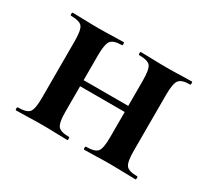

<svg xmlns="http://www.w3.org/2000/svg" viewBox="-88 -521 711 656"><g transform="rotate(30 267.5 -193.0)"><path d="M132 -181V-205H401V-181ZM87 -81V-305Q87 -349 77 -361.5Q67 -374 33 -374Q30 -374 30 -380Q30 -386 33 -386Q54 -386 80.4 -385Q106.9 -384 135 -384Q162 -384 188 -385Q214.1 -386 234 -386Q236 -386 236 -380Q236 -374 234 -374Q200 -374 190 -360Q180 -346 180 -303V-81Q180 -38 190 -25Q200 -12 234 -12Q236 -12 236 -6Q236 0 234 0Q213 0 187.5 -1Q162 -2 135 -2Q106.7 -2 80.1 -1Q53.5 0 32 0Q29 0 29 -6Q29 -12 32 -12Q67 -12 77 -25Q87 -38 87 -81ZM356 -81V-305Q356 -349 346 -361.5Q336 -374 302 -374Q299 -374 299 -380Q299 -386 302 -386Q323 -386 349.4 -385Q375.9 -384 404 -384Q431 -384 457 -385Q483.1 -386 503 -386Q505 -386 505 -380Q505 -374 503 -374Q469 -374 459 -360Q449 -346 449 -303V-81Q449 -38 459 -25Q469 -12 503 -12Q505 -12 505 -6Q505 0 503 0Q482 0 456.5 -1Q431 -2 404 -2Q375.8 -2 348.7 -1Q321.7 0 301.4 0Q298 0 298 -6Q298 -12 300.5 -12Q335.8 -12 345.9 -25Q356 -38 356 -81Z"/></g></svg>

Font: Cormorant Light
Style: Regular
Weight: 300
Designer: Christian Thalmann (Catharsis Fonts)
Foundry: Catharsis Fonts
Version: Version 4.000